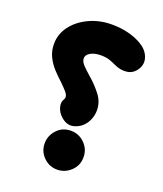

<svg xmlns="http://www.w3.org/2000/svg" viewBox="-145 -824 830 980"><g transform="rotate(20 270.0 -334.0)"><path d="M453.1 -692.4Q492.7 -669.9 506.3 -635.7Q520 -601.6 502.4 -569.8Q481.9 -534.7 446.5 -530Q411.1 -525.4 375 -543Q359.4 -550.8 340.3 -557.1Q321.3 -563.5 293.5 -563.5Q259.8 -563.5 237.8 -551Q215.8 -538.6 215.8 -519.5Q215.8 -502 232.7 -484.1Q249.5 -466.3 274.4 -444.8Q311 -413.6 340.6 -375.7Q370.1 -337.9 370.1 -292.5Q370.1 -250 345.2 -215.3Q325.2 -187.5 289.8 -177Q254.4 -166.5 221.2 -193.4Q196.8 -213.4 188.5 -241.2Q180.2 -269 193.4 -288.6Q196.8 -293.9 196.8 -300.3Q196.8 -313.5 182.9 -329.3Q168.9 -345.2 148.9 -364.7Q126 -385.3 102.5 -410.4Q79.1 -435.5 63.5 -466.8Q47.9 -498 47.9 -536.6Q47.9 -590.3 81.1 -634.3Q114.3 -678.2 170.2 -704.3Q226.1 -730.5 293.5 -730.5Q339.8 -730.5 380.1 -720.7Q420.4 -710.9 453.1 -692.4ZM176.8 -43.5Q176.8 -85.4 206.5 -117.4Q236.3 -149.4 281.7 -149.4Q325.7 -149.4 356.7 -118.4Q387.7 -87.4 387.7 -43.5Q387.7 1.5 355.7 31.5Q323.7 61.5 281.7 61.5Q238.8 61.5 207.8 30.8Q176.8 0 176.8 -43.5Z"/></g></svg>

Font: Mikhak-FD Black
Style: Regular
Weight: 900
Designer: Amin Abedi
Version: Version 3.2